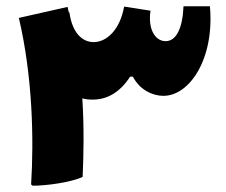

<svg xmlns="http://www.w3.org/2000/svg" viewBox="-20 -588 720 611"><path d="M648 -568H564C561 -498 541 -457 507 -457C474 -457 450 -495 459 -554L375 -567C362 -494 320 -454 278 -454C242 -454 210 -483 201 -548L199 -549C198 -554 196 -560 195 -566L40 -531C84 -344 88 -143 79 -1L84 3C126 3 204 -7 243 -25C246 -95 248 -179 242 -275C252 -272 263 -271 275 -271C323 -271 363 -296 394 -344H403C425 -301 467 -283 500 -283C584 -283 663 -402 648 -568Z"/></svg>

Font: FilmFarsi_V5 Display
Style: Regular
Weight: 400
Designer: Borna Izadpanah
Foundry: Borna Izadpanah
Version: Version 1.000;PS 001.000;hotconv 1.0.88;makeotf.lib2.5.64775